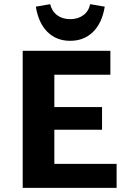

<svg xmlns="http://www.w3.org/2000/svg" viewBox="-20 -902 625 922"><path d="M540 0H89V-658H510V-543H241V-115H540ZM137 -279V-388H470V-279ZM317 -706Q251 -706 208 -748.5Q165 -791 152 -870L221 -882Q229 -848 254.5 -829Q280 -810 317 -810Q354 -810 380 -829Q406 -848 413 -882L483 -870Q470 -791 426.5 -748.5Q383 -706 317 -706Z"/></svg>

Font: Ysabeau SC ExtraBold
Style: Regular
Weight: 800
Designer: Christian Thalmann (Catharsis Fonts)
Version: Version 2.001;gftools[0.9.30]; featfreeze: smcp